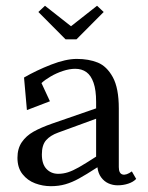

<svg xmlns="http://www.w3.org/2000/svg" viewBox="-20 -626 508 660"><path d="M40 -83.6Q40 -115.4 55 -137.3Q70 -159.2 95.4 -173.5Q120.8 -187.8 160.5 -201.6L310.4 -253.5V-276Q310.4 -316.4 301.6 -341.5Q292.9 -366.6 277 -378.1Q261.1 -389.5 238.6 -389.5Q218.6 -389.5 196.1 -382Q173.6 -374.5 154.3 -363.2Q135 -352 122.6 -340.4L151.6 -277.9L72.5 -247.6L62.6 -359.5Q104.8 -384 155.5 -403.8Q206.2 -423.5 244 -423.5Q284.9 -423.5 316.1 -410.9Q347.2 -398.2 367.8 -360.7Q388.4 -323.1 388.4 -253V-51.8Q388.4 -29.8 401.2 -26.2Q414 -22.8 433.2 -36.8L448.1 -11Q438.2 -0.5 421.1 5.2Q403.9 11 384.4 11Q367.9 11 353 4.4Q338.1 -2.2 327.8 -16.2Q317.4 -30.1 314.9 -51Q275.5 -25.5 251.6 -12.4Q227.8 0.8 204.8 7.4Q181.8 14 154.9 14Q127 14 100.8 4.2Q74.5 -5.6 57.2 -27.6Q40 -49.5 40 -83.6ZM310.4 -87.6V-217.9L179.9 -170.2Q152.9 -160.5 138.4 -143.9Q123.9 -127.4 123.9 -95.1Q123.9 -61.9 139.8 -45.2Q155.8 -28.5 180.2 -28.5Q197.1 -28.5 213.7 -33.8Q230.2 -39.1 251.2 -51Q272.2 -62.9 310.4 -87.6ZM205.4 -490.8 111.9 -584.8 134.6 -606.2 224.1 -535.8 313.6 -606.2 336.4 -584.8 242.9 -490.8Z"/></svg>

Font: Didactic
Style: Regular
Weight: 400
Designer: Tyler Finck
Foundry: Etcetera Type Co
Version: Version 3.007;FEAKit 1.0